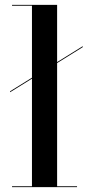

<svg xmlns="http://www.w3.org/2000/svg" viewBox="-20 -770 366 790"><path d="M21.5 -390.5V-394.5L320.5 -580V-576ZM215 -750V-3.5H297V0H29.5V-3.5H111.5V-746.5H29.5V-750Z"/></svg>

Font: Bodoni Moda 48pt Medium
Style: Regular
Weight: 500
Designer: Owen Earl
Foundry: indestructible type
Version: Version 2.005